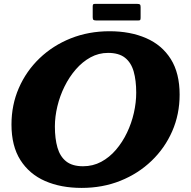

<svg xmlns="http://www.w3.org/2000/svg" viewBox="-20 -924 958 962"><path d="M444.5 -837.5Q444.5 -827 448.5 -824.2Q452.5 -821.5 462 -821.5H673.5Q681.5 -821.5 683 -825Q684.5 -828.5 684.5 -836.5V-889Q684.5 -899 680.8 -901.8Q677 -904.5 667.5 -904.5H454.5Q448 -904.5 446.2 -901.2Q444.5 -898 444.5 -891ZM529 -767.5 521.5 -659Q575.5 -659 606.2 -634.8Q637 -610.5 649.8 -565.8Q662.5 -521 662.5 -459.5Q662.5 -410.5 650.8 -358.5Q639 -306.5 616.2 -259Q593.5 -211.5 561 -173.5Q528.5 -135.5 487 -113.2Q445.5 -91 396 -91L389 17.5Q494 17.5 583.2 -18.2Q672.5 -54 739.2 -118Q806 -182 843 -266.8Q880 -351.5 880 -450Q880 -557.5 835.8 -628Q791.5 -698.5 712 -733Q632.5 -767.5 529 -767.5ZM389 17.5 396 -91Q342.5 -91 311.8 -115.2Q281 -139.5 268 -184.2Q255 -229 255 -290.5Q255 -339.5 267.5 -391.5Q280 -443.5 303.5 -491Q327 -538.5 360 -576.5Q393 -614.5 433.8 -636.8Q474.5 -659 521.5 -659L529 -767.5Q424 -767.5 334.5 -731.8Q245 -696 178.2 -632Q111.5 -568 74.5 -483.2Q37.5 -398.5 37.5 -300Q37.5 -192.5 82.2 -122Q127 -51.5 206 -17Q285 17.5 389 17.5Z"/></svg>

Font: Besley ExtraBold
Style: Italic
Weight: 800
Italic angle: -13°
Designer: Owen Earl
Foundry: indestructible type*
Version: Version 2.001